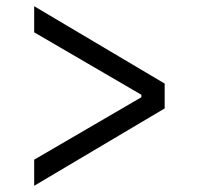

<svg xmlns="http://www.w3.org/2000/svg" viewBox="-20 -586 640 618"><path d="M90 -72 435 -273V-281L90 -482V-566L510 -317V-237L90 12Z"/></svg>

Font: IBM Plex Sans Devanagari
Style: Regular
Weight: 400
Designer: Mike Abbink, Paul van der Laan, Pieter van Rosmalen, Erin McLaughlin
Foundry: Bold Monday
Version: Version 1.1